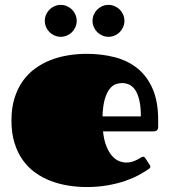

<svg xmlns="http://www.w3.org/2000/svg" viewBox="-20 -733 680 770"><path d="M487.3 -81.1Q500.5 -81.1 511.2 -84.7Q522 -88.4 530.5 -92.8Q539.1 -97.2 544.7 -100.8Q550.3 -104.5 553.2 -104.5Q557.6 -104.5 559.3 -103Q561 -101.6 563.5 -97.7L580.6 -71.3Q583 -67.4 583 -64.5Q583 -61 581.1 -59.1Q579.1 -57.1 577.1 -55.7Q561 -44.4 537.6 -31.5Q514.2 -18.6 483.2 -7.8Q452.1 2.9 413.1 10Q374 17.1 327.1 17.1Q290.5 17.1 253.9 11.2Q217.3 5.4 183.8 -7.3Q150.4 -20 121.6 -40.5Q92.8 -61 71.5 -90.8Q50.3 -120.6 38.1 -159.9Q25.9 -199.2 25.9 -250Q25.9 -299.8 38.1 -339.1Q50.3 -378.4 71.5 -408.2Q92.8 -438 121.6 -458.7Q150.4 -479.5 183.8 -492.4Q217.3 -505.4 253.9 -511.2Q290.5 -517.1 327.1 -517.1Q388.2 -517.1 440.7 -503.4Q493.2 -489.7 531.7 -458.5Q570.3 -427.2 592.3 -376.5Q614.3 -325.7 614.3 -252V-224.6Q614.3 -215.8 609.9 -210.9Q605.5 -206.1 595.2 -206.1H393.1Q397 -169.9 407 -145.8Q417 -121.6 429.9 -107.2Q442.9 -92.8 458 -86.9Q473.1 -81.1 487.3 -81.1ZM544.9 -266.1Q544.9 -305.2 538.8 -330.8Q532.7 -356.4 522.5 -371.8Q512.2 -387.2 498.3 -393.6Q484.4 -399.9 469.2 -399.9Q458 -399.9 444.8 -395.5Q431.6 -391.1 420.2 -377Q408.7 -362.8 400.6 -336.4Q392.6 -310.1 391.1 -266.1ZM159.7 -649.4Q159.7 -662.6 164.8 -674.3Q169.9 -686 178.5 -694.6Q187 -703.1 198.7 -708.3Q210.4 -713.4 223.6 -713.4Q236.8 -713.4 248.5 -708.3Q260.3 -703.1 268.8 -694.6Q277.3 -686 282.5 -674.3Q287.6 -662.6 287.6 -649.4Q287.6 -636.2 282.5 -624.5Q277.3 -612.8 268.8 -604.2Q260.3 -595.7 248.5 -590.6Q236.8 -585.4 223.6 -585.4Q210.4 -585.4 198.7 -590.6Q187 -595.7 178.5 -604.2Q169.9 -612.8 164.8 -624.5Q159.7 -636.2 159.7 -649.4ZM351.1 -649.4Q351.1 -662.6 356.2 -674.3Q361.3 -686 369.9 -694.6Q378.4 -703.1 390.1 -708.3Q401.9 -713.4 415 -713.4Q428.2 -713.4 439.9 -708.3Q451.7 -703.1 460.2 -694.6Q468.8 -686 473.9 -674.3Q479 -662.6 479 -649.4Q479 -636.2 473.9 -624.5Q468.8 -612.8 460.2 -604.2Q451.7 -595.7 439.9 -590.6Q428.2 -585.4 415 -585.4Q401.9 -585.4 390.1 -590.6Q378.4 -595.7 369.9 -604.2Q361.3 -612.8 356.2 -624.5Q351.1 -636.2 351.1 -649.4Z"/></svg>

Font: Fascinate
Style: Regular
Weight: 900
Designer: Astigmatic (AOETI)
Foundry: Astigmatic (AOETI)
Version: Version 1.000